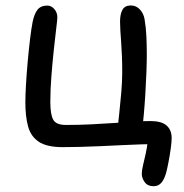

<svg xmlns="http://www.w3.org/2000/svg" viewBox="-20 -523 659 689"><path d="M530.4 145.2Q509.8 145.2 499.3 130.6Q488.8 116 488.8 101Q488.8 88.8 493.3 69.9Q497.8 51 502.9 28.2Q508 5.4 510.2 -17L538.6 -6.2Q518.6 -6 487.5 -5Q456.4 -4 419.1 -2.2Q381.8 -0.4 343.3 1.4Q304.8 3.2 268.8 4.1Q232.8 5 205 5Q148 5 119.3 -14.2Q90.6 -33.4 80.8 -69.2Q71 -105 71 -155Q71 -181 73.3 -220.4Q75.6 -259.8 79.5 -302.9Q83.4 -346 88 -383.9Q92.6 -421.8 97 -444Q102.6 -472 114.1 -487.5Q125.6 -503 150.4 -503Q163.6 -503 174.7 -490.7Q185.8 -478.4 185.8 -460.6Q185.8 -453.6 181.9 -421.9Q178 -390.2 173.2 -345.1Q168.4 -300 164.5 -250.7Q160.6 -201.4 160.6 -157.2Q160.6 -112.4 171 -93.5Q181.4 -74.6 216.4 -74.6Q266.4 -74.6 309.2 -76.9Q352 -79.2 388.9 -81.6Q425.8 -84 458.2 -86.3Q490.6 -88.6 519.6 -88.6Q559.8 -88.6 577.9 -72.5Q596 -56.4 596 -28Q596 -13 592.6 11Q589.2 35 584.7 58.6Q580.2 82.2 576 98Q572.2 111.4 566.4 122.1Q560.6 132.8 552.1 139Q543.6 145.2 530.4 145.2ZM400.6 -48.6Q403.8 -78.4 407.9 -115.7Q412 -153 415.3 -191.8Q418.6 -230.6 418.6 -264Q418.6 -296.2 417.5 -323.1Q416.4 -350 414.7 -372.5Q413 -395 411.9 -413.4Q410.8 -431.8 410.8 -446Q410.8 -472 419.4 -487.7Q428 -503.4 449.4 -503.4Q468.6 -503.4 482 -489Q495.4 -474.6 498.8 -454Q503.8 -425 505.3 -392.5Q506.8 -360 506.8 -326Q506.8 -300 505.4 -263.2Q504 -226.4 501.6 -186.4Q499.2 -146.4 495.9 -110.6Q492.6 -74.8 489.6 -51.8Z"/></svg>

Font: Shantell Sans Light
Style: Regular
Weight: 300
Designer: Stephen Nixon, Anya Danilova, Shantell Martin
Foundry: Arrow Type
Version: Version 1.011;[c5ecc13dd]